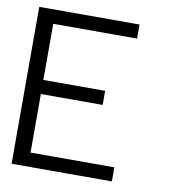

<svg xmlns="http://www.w3.org/2000/svg" viewBox="-74 -703 695 768"><g transform="rotate(10 273.0 -318.5)"><path d="M431.2 0H23.9V-637.2H431.2V-580.1H90.8V-352.1H341.8V-294.9H90.8V-57.1H431.2Z"/></g></svg>

Font: Anonymous Pro
Style: Regular
Weight: 400
Monospace: yes
Designer: Mark Simonson
Version: Version 1.002